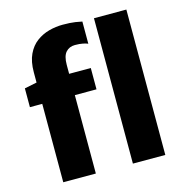

<svg xmlns="http://www.w3.org/2000/svg" viewBox="-118 -929 981 1036"><g transform="rotate(-15 372.5 -411.0)"><path d="M108 0V-438H39V-543L108 -557V-614Q108 -674 127 -714.2Q146 -754.5 177.8 -778Q209.5 -801.5 247.8 -811.8Q286 -822 324 -822Q367 -822 394.8 -817.8Q422.5 -813.5 432 -811V-687Q422.5 -691.5 404.5 -695.2Q386.5 -699 360 -699Q328.5 -699 309.2 -677.5Q290 -656 290 -607V-557H411V-438H290V0ZM497 0V-812H678V0Z"/></g></svg>

Font: Merriweather Sans Black
Style: Regular
Weight: 900
Designer: Eben Sorkin
Foundry: Eben Sorkin
Version: Version 1.008; ttfautohint (v1.7.19-72a1) -l 8 -r 50 -G 200 